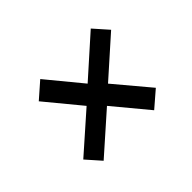

<svg xmlns="http://www.w3.org/2000/svg" viewBox="-79 -634 653 653"><g transform="rotate(-45 247.0 -307.5)"><path d="M443 -430 306 -308 411 -183 353 -133 250 -257 110 -133 64 -185 201 -306 97 -432 154 -482 257 -357 397 -482Z"/></g></svg>

Font: Fira Sans Book
Style: Italic
Weight: 350
Italic angle: -8°
Designer: bBox Type GmbH & Carrois Corporate GbR & Edenspiekermann AG
Foundry: bBox Type GmbH & Carrois Corporate GbR & Edenspiekermann AG
Version: Version 4.301